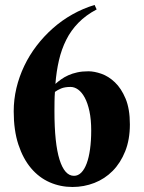

<svg xmlns="http://www.w3.org/2000/svg" viewBox="-20 -745 578 773"><path d="M369.1 -707Q325.7 -684.1 295.7 -653.3Q265.6 -622.6 246.6 -584.5Q227.5 -546.4 217.3 -502Q207 -457.5 203.1 -407.2Q213.4 -416.5 226.1 -425.5Q238.8 -434.6 254.9 -441.9Q271 -449.2 291 -453.6Q311 -458 335.9 -458Q359.4 -458 388.2 -448Q417 -438 442.6 -413.6Q468.3 -389.2 485.6 -347.9Q502.9 -306.6 502.9 -244.1Q502.9 -183.1 484.1 -136Q465.3 -88.9 433.6 -56.9Q401.9 -24.9 359.9 -8.5Q317.9 7.8 272 7.8Q223.1 7.8 180.2 -11Q137.2 -29.8 105 -67.9Q72.8 -106 54 -163.1Q35.2 -220.2 35.2 -296.9Q35.2 -344.2 46.1 -390.4Q57.1 -436.5 77.6 -479.5Q98.1 -522.5 127.4 -560.8Q156.7 -599.1 192.9 -631.1Q229 -663.1 271.5 -687Q314 -710.9 360.8 -725.1ZM264.2 -395Q240.7 -395 225.8 -388.7Q210.9 -382.3 201.2 -375Q199.7 -356.4 199.5 -337.2Q199.2 -317.9 199.2 -297.9Q199.2 -167.5 219.7 -102.3Q240.2 -37.1 277.8 -37.1Q294.4 -37.1 307.4 -50.3Q320.3 -63.5 329.1 -87.2Q337.9 -110.8 342.5 -144.5Q347.2 -178.2 347.2 -219.2Q347.2 -264.2 340.1 -297.1Q333 -330.1 321.3 -351.8Q309.6 -373.5 294.7 -384.3Q279.8 -395 264.2 -395Z"/></svg>

Font: Berkshire Swash
Style: Regular
Weight: 700
Designer: Astigmatic (AOETI)
Foundry: Astigmatic (AOETI)
Version: Version 1.000